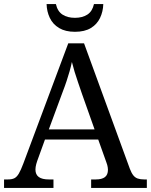

<svg xmlns="http://www.w3.org/2000/svg" viewBox="-20 -928 745 948"><path d="M0 0V-42H19Q39 -42 51 -48Q63 -54 73 -71Q83 -88 95 -120L317 -714H395L621 -95Q629 -74 638 -62.5Q647 -51 660 -46.5Q673 -42 692 -42H705V0H430V-42H453Q483 -42 498 -53.5Q513 -65 513 -90Q513 -96 512 -101.5Q511 -107 509.5 -113.5Q508 -120 505 -127L465 -239H202L164 -134Q161 -126 159 -118Q157 -110 156 -103.5Q155 -97 155 -91Q155 -66 171.5 -54Q188 -42 221 -42H244V0ZM221 -289H447L385 -464Q375 -494 365.5 -521Q356 -548 348.5 -573Q341 -598 335 -622Q330 -598 323.5 -575.5Q317 -553 309 -528.5Q301 -504 289 -473ZM350 -771Q303 -771 272 -789.5Q241 -808 226 -839.5Q211 -871 210 -908H256Q264 -872 288.5 -856Q313 -840 350 -840Q387 -840 411.5 -856Q436 -872 444 -908H490Q489 -871 474 -839.5Q459 -808 428.5 -789.5Q398 -771 350 -771Z"/></svg>

Font: Noto Serif Tamil
Style: Regular
Weight: 400
Designer: Indian Type Foundry, Tom Grace, and the Monotype Design Team
Foundry: Monotype Imaging Inc.
Version: Version 2.003